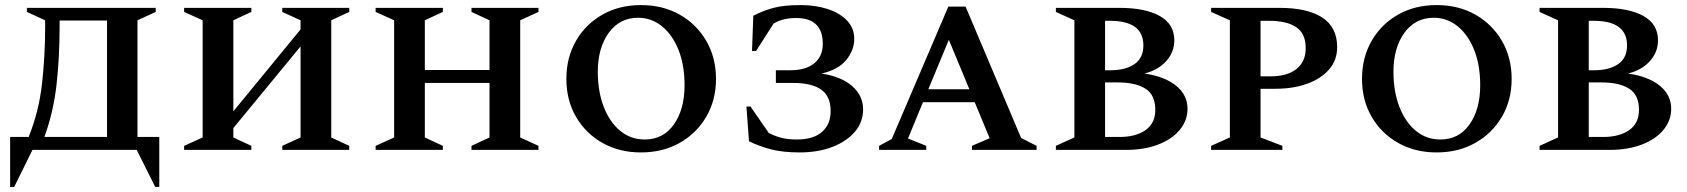

<svg xmlns="http://www.w3.org/2000/svg" viewBox="-20 -591 6650 757"><path d="M86 -544V-560H594V-544L522 -511V-51H608V146H592L519 0H108L36 146H20V-51H93Q133 -150 145.5 -259.5Q158 -369 158 -486V-511ZM402 -51V-510H215V-487Q215 -366 203 -258Q191 -150 155 -51Z M706 0V-16L779 -49V-511L706 -544V-560H971V-544L900 -511V-152L1165 -475V-511L1093 -544V-560H1357V-544L1286 -511V-49L1357 -16V0H1093V-16L1165 -49V-408L900 -86V-49L971 -16V0Z M1461 0V-16L1534 -49V-511L1461 -544V-560H1726V-544L1655 -511V-315H1910V-511L1839 -544V-560H2103V-544L2031 -511V-49L2103 -16V0H1839V-16L1910 -49V-264H1655V-49L1726 -16V0Z M2507 10Q2422 10 2355.5 -27.5Q2289 -65 2251 -130.5Q2213 -196 2213 -280Q2213 -364 2251 -430Q2289 -496 2355.5 -533.5Q2422 -571 2507 -571Q2593 -571 2659.5 -533.5Q2726 -496 2764.5 -430Q2803 -364 2803 -280Q2803 -196 2764.5 -130.5Q2726 -65 2659.5 -27.5Q2593 10 2507 10ZM2522 -41Q2595 -41 2637 -100.5Q2679 -160 2679 -255Q2679 -334 2655.5 -393.5Q2632 -453 2590.5 -487Q2549 -521 2496 -521Q2423 -521 2380 -461.5Q2337 -402 2337 -308Q2337 -230 2360.5 -169.5Q2384 -109 2425.5 -75Q2467 -41 2522 -41Z M3137 -571Q3195 -571 3243 -555.5Q3291 -540 3319.5 -510Q3348 -480 3348 -438Q3348 -393 3316.5 -354.5Q3285 -316 3219 -301Q3298 -289 3340.5 -251Q3383 -213 3383 -160Q3383 -110 3351 -72Q3319 -34 3262.5 -12Q3206 10 3132 10Q3067 10 3020.5 -2Q2974 -14 2933 -34L2923 -171H2939L3011 -67Q3033 -55 3059.5 -48Q3086 -41 3122 -41Q3187 -41 3221 -71Q3255 -101 3255 -153Q3255 -211 3218 -237.5Q3181 -264 3107 -264H3039V-314H3096Q3157 -314 3190.5 -341.5Q3224 -369 3224 -418Q3224 -520 3119 -520Q3094 -520 3072 -515Q3050 -510 3030 -498L2961 -390H2945L2950 -529Q2987 -548 3028 -559.5Q3069 -571 3137 -571Z M3446 0V-16L3496 -43L3719 -565H3787L4006 -47L4067 -16V0H3812V-16L3882 -46L3823 -188H3619L3560 -45L3632 -16V0ZM3640 -239H3802L3721 -434Z M4143 0V-16L4216 -49V-511L4143 -544V-560H4394Q4495 -560 4552.5 -528Q4610 -496 4610 -432Q4610 -386 4578.5 -350.5Q4547 -315 4492 -301Q4571 -290 4616.5 -253.5Q4662 -217 4662 -162Q4662 -116 4631.5 -79Q4601 -42 4546 -21Q4491 0 4420 0ZM4356 -509H4337V-314H4359Q4417 -314 4452.5 -338Q4488 -362 4488 -412Q4488 -509 4356 -509ZM4388 -266H4337V-51H4394Q4458 -51 4496.5 -78Q4535 -105 4535 -158Q4535 -217 4496 -241.5Q4457 -266 4388 -266Z M4755 0V-16L4829 -49V-511L4755 -544V-560H5025Q5134 -560 5193 -522Q5252 -484 5252 -405Q5252 -354 5220.5 -317.5Q5189 -281 5134 -261Q5079 -241 5009 -241H4950V-49L5036 -16V0ZM4950 -509V-290H4989Q5055 -290 5091.5 -319Q5128 -348 5128 -401Q5128 -459 5090.5 -484Q5053 -509 4983 -509Z M5644 10Q5559 10 5492.5 -27.5Q5426 -65 5388 -130.5Q5350 -196 5350 -280Q5350 -364 5388 -430Q5426 -496 5492.5 -533.5Q5559 -571 5644 -571Q5730 -571 5796.5 -533.5Q5863 -496 5901.5 -430Q5940 -364 5940 -280Q5940 -196 5901.5 -130.5Q5863 -65 5796.5 -27.5Q5730 10 5644 10ZM5659 -41Q5732 -41 5774 -100.5Q5816 -160 5816 -255Q5816 -334 5792.5 -393.5Q5769 -453 5727.5 -487Q5686 -521 5633 -521Q5560 -521 5517 -461.5Q5474 -402 5474 -308Q5474 -230 5497.5 -169.5Q5521 -109 5562.5 -75Q5604 -41 5659 -41Z M6050 0V-16L6123 -49V-511L6050 -544V-560H6301Q6402 -560 6459.5 -528Q6517 -496 6517 -432Q6517 -386 6485.5 -350.5Q6454 -315 6399 -301Q6478 -290 6523.5 -253.5Q6569 -217 6569 -162Q6569 -116 6538.5 -79Q6508 -42 6453 -21Q6398 0 6327 0ZM6263 -509H6244V-314H6266Q6324 -314 6359.5 -338Q6395 -362 6395 -412Q6395 -509 6263 -509ZM6295 -266H6244V-51H6301Q6365 -51 6403.5 -78Q6442 -105 6442 -158Q6442 -217 6403 -241.5Q6364 -266 6295 -266Z"/></svg>

Font: Spectral SC SemiBold
Style: Regular
Weight: 600
Designer: Jean-Baptiste Levee
Foundry: Production Type
Version: Version 2.001